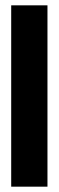

<svg xmlns="http://www.w3.org/2000/svg" viewBox="-20 -700 220 720"><path d="M22 0V-680H158V0Z"/></svg>

Font: Bricolage Grotesque 96pt Condensed Bricolage Grotesque 48pt Condensed Regular
Style: Bold
Weight: 700
Width: 3
Designer: Mathieu Triay
Foundry: Atelier Triay
Version: Version 1.001; ttfautohint (v1.8.4.7-5d5b);gftools[0.9.33.de